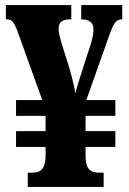

<svg xmlns="http://www.w3.org/2000/svg" viewBox="-20 -734 506 754"><path d="M89 0V-56H108Q127 -56 138 -63.5Q149 -71 154 -86Q159 -101 159 -122V-157H43V-219H159V-279H43V-341H146L51 -605Q40 -636 31 -647Q22 -658 8 -658H3V-714H260V-658H254Q232 -658 221 -649Q210 -640 210 -620Q210 -608 214 -593Q218 -578 223 -560L252 -468Q261 -437 267 -412Q273 -387 276 -367Q279 -378 281.5 -388.5Q284 -399 288 -410.5Q292 -422 296 -436L329 -538Q337 -560 342 -580.5Q347 -601 347 -619Q347 -639 334.5 -648.5Q322 -658 301 -658H299V-714H460V-658H458Q441 -658 430.5 -643Q420 -628 404 -581L319 -341H433V-279H316V-219H433V-157H316V-123Q316 -100 321 -85Q326 -70 337.5 -63Q349 -56 368 -56H387V0Z"/></svg>

Font: Noto Serif Khmer ExtraCondensed Black
Style: Regular
Weight: 900
Width: 2
Designer: Danh Hong and the Monotype Design Team
Foundry: Monotype Imaging Inc.
Version: Version 2.004